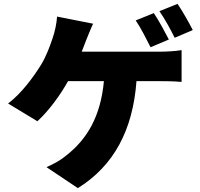

<svg xmlns="http://www.w3.org/2000/svg" viewBox="-20 -887 1040 996"><path d="M778 -819 684 -781C711 -742 740 -683 761 -642L856 -682C838 -717 803 -782 778 -819ZM901 -867 807 -829C834 -791 866 -732 886 -691L980 -731C963 -765 927 -829 901 -867ZM463 -764 276 -801C274 -767 265 -723 252 -686C239 -648 220 -595 193 -551C153 -487 93 -404 22 -350L174 -258C234 -313 292 -393 333 -466H519C502 -282 431 -164 323 -80C299 -59 261 -37 221 -20L384 89C570 -27 669 -211 688 -466H812C835 -466 881 -466 922 -462V-627C887 -621 838 -619 812 -619H404L426 -676C435 -698 450 -737 463 -764Z"/></svg>

Font: ChiuKong Gothic MN Heavy
Style: Regular
Weight: 900
Designer: Ryoko NISHIZUKA 西塚涼子 (kana, bopomofo & ideographs); Paul D. Hunt (Latin, Greek & Cyrillic); Sandoll Communications 산돌커뮤니
Foundry: Adobe
Version: Version 1.300